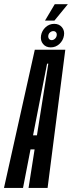

<svg xmlns="http://www.w3.org/2000/svg" viewBox="-62 -918 352 938"><path d="M-42.5 0 108 -675H257L170.5 0H77.5L107 -188H87L50.5 0ZM99.5 -257H118.5L174 -607H168ZM186 -686.5Q162 -686.5 148.2 -703.2Q134.5 -720 138.5 -744.5Q142.5 -768 160.5 -784.8Q178.5 -801.5 203 -801.5Q227 -801.5 240.8 -784.8Q254.5 -768 250.5 -744.5Q246.5 -720 228.2 -703.2Q210 -686.5 186 -686.5ZM190.5 -722Q199 -722 206.2 -728.5Q213.5 -735 215 -744.5Q216.5 -754 211.8 -760Q207 -766 198.5 -766Q190 -766 182.8 -760Q175.5 -754 174 -744.5Q172.5 -735 177.2 -728.5Q182 -722 190.5 -722ZM158 -817.5 205.5 -897.5H269.5L204 -817.5Z"/></svg>

Font: Anybody UltraCondensed Medium
Style: Italic
Weight: 500
Width: 1
Italic angle: -10°
Designer: Tyler Finck
Foundry: Etcetera Type Company
Version: Version 1.010; ttfautohint (v1.8.3) -l 8 -r 50 -G 200 -x 14 